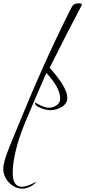

<svg xmlns="http://www.w3.org/2000/svg" viewBox="-182 -665 516 1164"><path d="M-45 479Q-90 479 -126 443Q-162 407 -162 359V357Q-162 317 -126 229Q-113 197 -100 165Q-87 133 -74 102Q6 -95 84 -268.5Q162 -442 238 -593Q246 -610 251 -618.5Q256 -627 257 -629Q268 -645 296 -645Q314 -645 314 -637Q314 -634 313 -632Q279 -569 230.5 -474.5Q182 -380 119 -254Q226 -135 226 -73Q226 -36 191 -16Q159 3 123 3Q98 3 68 -9Q30 -23 30 -41Q30 -44 32 -44Q30 -44 36.5 -40Q43 -36 58 -29Q90 -12 115 -12Q140 -12 162 -27Q183 -42 183 -67Q183 -132 99 -223Q67 -149 34.5 -74Q2 1 -29 76Q-68 171 -86.5 248Q-105 325 -105 383Q-105 467 -50 467Q-13 467 37 436Q28 453 2 466Q-11 472 -22.5 475.5Q-34 479 -45 479Z"/></svg>

Font: Ruthie
Style: Regular
Weight: 400
Designer: Robert E. Leuschke
Foundry: Robert E. Leuschke
Version: Version 1.012